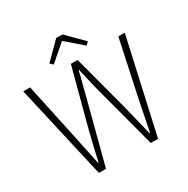

<svg xmlns="http://www.w3.org/2000/svg" viewBox="-185 -1003 1141 1166"><g transform="rotate(-30 385.0 -419.5)"><path d="M178 0 28 -659H76L159 -271Q170 -217 181.5 -163.5Q193 -110 204 -56H208Q220 -110 232.5 -163.5Q245 -217 259 -271L362 -659H409L512 -271Q526 -217 538.5 -163.5Q551 -110 565 -56H569Q580 -110 590.5 -163.5Q601 -217 612 -271L695 -659H740L593 0H542L422 -452Q413 -491 404 -526.5Q395 -562 387 -601H383Q375 -562 365 -526.5Q355 -491 346 -452L228 0ZM250 -726 363 -839H407L520 -726L500 -707L387 -805H383L270 -707Z"/></g></svg>

Font: Giro Light
Style: Regular
Weight: 300
Designer: Paul D. Hunt
Foundry: Adobe Systems Incorporated
Version: Version 1.000;PS 1.0;hotconv 1.0.88;makeotf.lib2.5.647800